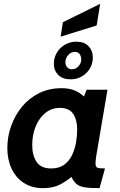

<svg xmlns="http://www.w3.org/2000/svg" viewBox="-20 -965 624 995"><path d="M203 10Q145 10 103.5 -17Q62 -44 40 -91Q18 -138 18 -198Q18 -256 37.5 -311.5Q57 -367 93.5 -411.5Q130 -456 182 -482Q234 -508 299 -508Q339 -508 366 -496.5Q393 -485 415 -465L429 -500H537L479 -158Q477 -145 476 -135.5Q475 -126 475 -120Q475 -99 485.5 -95.5Q496 -92 524 -92L496 10Q445 10 418 5.5Q391 1 376.5 -11.5Q362 -24 350 -48Q324 -26 289.5 -8Q255 10 203 10ZM245 -92Q287 -92 313.5 -112Q340 -132 354.5 -163.5Q369 -195 374.5 -229.5Q380 -264 380 -292Q380 -344 359 -375Q338 -406 290 -406Q248 -406 215.5 -380Q183 -354 165 -310Q147 -266 147 -214Q147 -159 170 -125.5Q193 -92 245 -92ZM346 -554Q304 -554 281.5 -577Q259 -600 259 -634Q259 -666 275 -692.5Q291 -719 317.5 -734Q344 -749 375 -749Q417 -749 439 -725.5Q461 -702 461 -668Q461 -619 427 -586.5Q393 -554 346 -554ZM352 -606Q374 -606 388 -623Q402 -640 401 -659Q400 -676 391.5 -686Q383 -696 368 -696Q348 -696 333.5 -680Q319 -664 319 -642Q319 -626 328.5 -616Q338 -606 352 -606ZM294 -775 306 -850 499 -945 481 -833Z"/></svg>

Font: Cabin VF Beta
Style: Italic
Weight: 400
Italic angle: -7°
Designer: Pablo Impallari
Foundry: Pablo Impallari. http://www.impallari.com Igino Marini. http://www.ikern.com
Version: Version 2.300